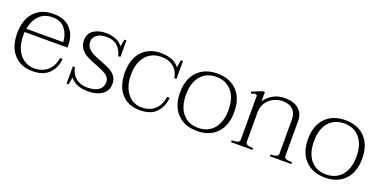

<svg xmlns="http://www.w3.org/2000/svg" viewBox="-19 -1005 3045 1541"><g transform="rotate(20 1504.0 -235.0)"><path d="M83 -264Q82 -254 82 -234Q82 -168 104 -118.5Q126 -69 165 -42.5Q204 -16 253 -16Q319 -16 364 -53Q409 -90 422 -165H444Q436 -85 387 -37.5Q338 10 249 10Q148 10 89 -54.5Q30 -119 30 -235Q30 -350 89.5 -415Q149 -480 252 -480Q348 -480 398.5 -425.5Q449 -371 449 -283V-264ZM87 -293H402Q400 -356 363.5 -404Q327 -452 255 -452Q185 -452 142.5 -409Q100 -366 87 -293Z M541 -137H559Q570 -80 608 -48.5Q646 -17 706 -17Q770 -17 803.5 -41.5Q837 -66 837 -110Q837 -135 821 -153Q805 -171 781.5 -182.5Q758 -194 715 -211Q663 -231 630.5 -247.5Q598 -264 575.5 -293.5Q553 -323 553 -367Q553 -422 595 -451Q637 -480 704 -480Q747 -480 786 -464.5Q825 -449 845 -419L857 -480H874V-339H855Q843 -390 808.5 -421Q774 -452 717 -452Q665 -452 634.5 -430.5Q604 -409 604 -371Q604 -340 622 -319Q640 -298 666.5 -284.5Q693 -271 738 -254Q788 -235 817.5 -220Q847 -205 867.5 -179Q888 -153 888 -114Q888 -53 841.5 -21.5Q795 10 720 10Q674 10 634 -4.5Q594 -19 570 -53L558 10H541Z M950 -235Q950 -350 1009.5 -415Q1069 -480 1174 -480Q1219 -480 1261.5 -465Q1304 -450 1328 -416L1340 -480H1357V-327H1339Q1329 -387 1288.5 -419.5Q1248 -452 1186 -452Q1099 -452 1050.5 -392.5Q1002 -333 1002 -234Q1002 -168 1023.5 -118.5Q1045 -69 1083 -42.5Q1121 -16 1170 -16Q1236 -16 1280 -53Q1324 -90 1336 -165H1358Q1350 -85 1302.5 -37.5Q1255 10 1166 10Q1065 10 1007.5 -54.5Q950 -119 950 -235Z M1421 -235Q1421 -350 1483.5 -415Q1546 -480 1653 -480Q1760 -480 1822 -415Q1884 -350 1884 -235Q1884 -120 1822 -55Q1760 10 1653 10Q1546 10 1483.5 -55Q1421 -120 1421 -235ZM1835 -235Q1835 -337 1786 -394.5Q1737 -452 1653 -452Q1569 -452 1520.5 -394.5Q1472 -337 1472 -235Q1472 -132 1520.5 -74.5Q1569 -17 1653 -17Q1737 -17 1786 -74.5Q1835 -132 1835 -235Z M2457 -16V0H2274V-16H2286Q2308 -16 2323.5 -23Q2339 -30 2339 -45V-336Q2339 -392 2308 -421.5Q2277 -451 2221 -451Q2180 -451 2143 -432.5Q2106 -414 2083 -379Q2060 -344 2060 -297V-45Q2060 -30 2075.5 -23Q2091 -16 2113 -16H2125V0H1942V-16H1956Q1978 -16 1993.5 -23Q2009 -30 2009 -45V-415Q2009 -430 1994 -430Q1983 -430 1960 -420L1954 -436L2040 -471H2060V-391Q2081 -426 2125 -453Q2169 -480 2229 -480Q2306 -480 2348 -443.5Q2390 -407 2390 -346V-45Q2390 -30 2405.5 -23Q2421 -16 2443 -16Z M2514 -235Q2514 -350 2576.5 -415Q2639 -480 2746 -480Q2853 -480 2915 -415Q2977 -350 2977 -235Q2977 -120 2915 -55Q2853 10 2746 10Q2639 10 2576.5 -55Q2514 -120 2514 -235ZM2928 -235Q2928 -337 2879 -394.5Q2830 -452 2746 -452Q2662 -452 2613.5 -394.5Q2565 -337 2565 -235Q2565 -132 2613.5 -74.5Q2662 -17 2746 -17Q2830 -17 2879 -74.5Q2928 -132 2928 -235Z"/></g></svg>

Font: Taviraj ExtraLight
Style: Regular
Weight: 275
Designer: Katatrad Team
Foundry: CadsonDemak
Version: Version 1.001